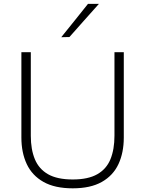

<svg xmlns="http://www.w3.org/2000/svg" viewBox="-20 -990 772 1019"><path d="M366 9.5Q271 9.5 210.8 -24.5Q150.5 -58.5 122 -119.2Q93.5 -180 93.5 -260V-713H143.5V-269Q143.5 -197 165 -145Q186.5 -93 235.2 -65.2Q284 -37.5 366 -37.5Q447.5 -37.5 496.2 -65.2Q545 -93 566.2 -145Q587.5 -197 587.5 -270V-713H637V-260Q637 -180 608.8 -119.2Q580.5 -58.5 520.5 -24.5Q460.5 9.5 366 9.5ZM305 -792.5Q341 -837 376.5 -881.2Q412 -925.5 447 -969.5H505Q465.5 -925 426.5 -881.5Q387.5 -837.5 348.5 -793.5Z"/></svg>

Font: Heraclito ExtraLight
Style: Regular
Weight: 200
Designer: Kostas Bartsokas (font) & Cristiano Sobral (main changes)
Foundry: Kostas Bartsokas (font) & Cristiano Sobral (main changes)
Version: Version 1.00;July 8, 2020;FontCreator 13.0.0.2655 64-bit